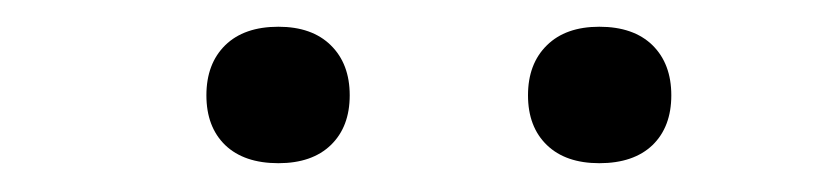

<svg xmlns="http://www.w3.org/2000/svg" viewBox="-20 -780 603 140"><path d="M417 -661Q392.5 -661 378.8 -674.2Q365 -687.5 365 -710.5Q365 -733.5 378.8 -747Q392.5 -760.5 417 -760.5Q442 -760.5 455.8 -747Q469.5 -733.5 469.5 -710.5Q469.5 -687.5 455.8 -674.2Q442 -661 417 -661ZM183 -661Q158 -661 144.2 -674.2Q130.5 -687.5 130.5 -710.5Q130.5 -733.5 144.2 -747Q158 -760.5 183 -760.5Q207.5 -760.5 221.2 -747Q235 -733.5 235 -710.5Q235 -687.5 221.2 -674.2Q207.5 -661 183 -661Z"/></svg>

Font: Encode Sans SmExp
Style: Regular
Weight: 400
Width: 6
Designer: Multiple Designers
Foundry: Impallari Type
Version: Version 3.002; ttfautohint (v1.8.3) -l 8 -r 50 -G 200 -x 14 